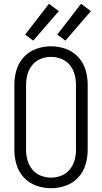

<svg xmlns="http://www.w3.org/2000/svg" viewBox="-20 -988 540 1016"><path d="M156 -773 113 -805 239 -968 291 -929ZM326 -773 283 -805 409 -968 461 -929ZM250 8Q210 8 172 -5.5Q134 -19 106.5 -48.5Q79 -78 67.5 -116.5Q56 -155 56 -195V-540Q56 -580 67.5 -618.5Q79 -657 106.5 -686.5Q134 -716 172 -729.5Q210 -743 250 -743Q290 -743 328 -729.5Q366 -716 393.5 -686.5Q421 -657 432.5 -618.5Q444 -580 444 -540V-195Q444 -155 432.5 -116.5Q421 -78 393.5 -48.5Q366 -19 328 -5.5Q290 8 250 8ZM250 -48Q278 -48 304.5 -58.5Q331 -69 349 -91Q367 -113 374.5 -140Q382 -167 382 -195V-540Q382 -568 374.5 -595Q367 -622 349 -644Q331 -666 304.5 -676.5Q278 -687 250 -687Q222 -687 195.5 -676.5Q169 -666 151 -644Q133 -622 125.5 -595Q118 -568 118 -540V-195Q118 -167 125.5 -140Q133 -113 151 -91Q169 -69 195.5 -58.5Q222 -48 250 -48Z"/></svg>

Font: Iosevka SS01 Light
Style: Regular
Weight: 300
Monospace: yes
Designer: Belleve Invis
Foundry: Belleve Invis
Version: 2.3.3; ttfautohint (v1.8.3)